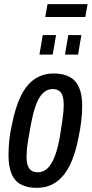

<svg xmlns="http://www.w3.org/2000/svg" viewBox="-20 -893 442 925"><path d="M157 12Q112 12 81.5 -4Q51 -20 36 -55Q21 -90 21 -145Q21 -178 24.5 -215Q28 -252 37 -291Q54 -377 81 -431.5Q108 -486 147.5 -512.5Q187 -539 238 -539Q284 -539 314.5 -523Q345 -507 360.5 -472.5Q376 -438 376 -381Q376 -348 371.5 -310.5Q367 -273 359 -234Q343 -149 315 -94.5Q287 -40 248 -14Q209 12 157 12ZM162 -63Q189 -63 209 -82Q229 -101 244 -140Q259 -179 269 -238Q276 -282 280 -309.5Q284 -337 285.5 -355Q287 -373 287 -386Q287 -414 281.5 -431Q276 -448 264 -456Q252 -464 233 -464Q208 -464 188 -445.5Q168 -427 154 -389.5Q140 -352 129 -294Q121 -250 116 -220.5Q111 -191 109.5 -172Q108 -153 108 -138Q108 -112 114 -95Q120 -78 132 -70.5Q144 -63 162 -63ZM170 -630 186 -724H250L234 -630ZM293 -630 309 -724H372L356 -630ZM198 -811 209 -873H402L391 -811Z"/></svg>

Font: Archivo ExtraCondensed Medium
Style: Italic
Weight: 500
Width: 2
Italic angle: -10°
Designer: Hector Gatti
Foundry: Omnibus-Type
Version: Version 2.001